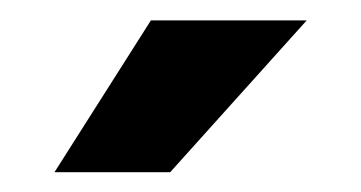

<svg xmlns="http://www.w3.org/2000/svg" viewBox="-20 -753 359 191"><path d="M130.1 -732.7H285.1L149.3 -581.7H34.2Z"/></svg>

Font: Heebo
Style: Regular
Weight: 400
Designer: Oded Ezer
Foundry: Ezer Type House
Version: Version 3.100